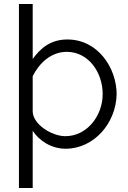

<svg xmlns="http://www.w3.org/2000/svg" viewBox="-20 -730 643 963"><path d="M565 -257C565 -388 472 -532 318 -532C235 -532 183 -489 144 -434V-710H75V213H144V-74C175 -26 236 16 309 16C452 16 562 -113 565 -257ZM495 -258C495 -150 417 -47 308 -47C239 -47 144 -107 144 -172V-348C176 -412 235 -470 315 -470C423 -470 495 -368 495 -258Z"/></svg>

Font: Raleway Reg
Style: Regular
Weight: 400
Designer: Matt McInerney, Pablo Impallari, Rodrigo Fuenzalida
Foundry: Matt McInerney, Pablo Impallari, Rodrigo Fuenzalida
Version: Version 3.00 July 28, 2015